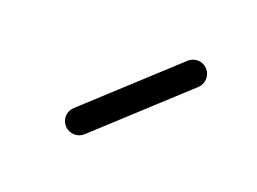

<svg xmlns="http://www.w3.org/2000/svg" viewBox="-37 -458 308 230"><g transform="rotate(15 117.5 -343.0)"><path d="M78 -285 195 -375C202.4 -380.7 203.8 -391.4 198.1 -398.8C192.4 -406.3 181.7 -407.7 174.3 -401.9L57.3 -311.9C49.8 -306.2 48.4 -295.5 54.2 -288.1C59.9 -280.7 70.6 -279.3 78 -285Z"/></g></svg>

Font: LetsTrace
Style: basic
Weight: 500
Version: Version 002.000